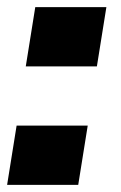

<svg xmlns="http://www.w3.org/2000/svg" viewBox="-20 -520 340 540"><path d="M52.5 -333.3 79.2 -500H279.2L252.5 -333.3ZM0 0 26.7 -166.7H226.7L200 0Z"/></svg>

Font: BoonTook
Style: Italic
Weight: 400
Italic angle: -9°
Designer: Sungsit Sawaiwan
Foundry: FontUni
Version: Version 3.0